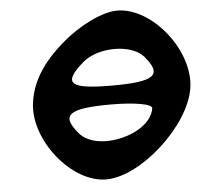

<svg xmlns="http://www.w3.org/2000/svg" viewBox="-53 -855 911 861"><g transform="rotate(-5 402.5 -425.0)"><path d="M253 -679C157 -596 108 -517 94 -425C68 -258 234 -50 391 -50C548 -50 776 -258 802 -425C828 -592 662 -800 505 -800C439 -800 335 -750 253 -679ZM609 -583C684 -495 646 -467 454 -467C262 -467 233 -495 334 -583C405 -645 556 -645 609 -583ZM624 -350C606 -233 365 -174 286 -267C211 -355 250 -383 442 -383C546 -383 627 -369 624 -350Z"/></g></svg>

Font: Hussar Skorodowane
Style: Ky
Weight: 700
Foundry: Cannot Into Space Fonts
Version: Version 0.892